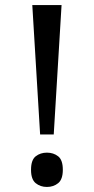

<svg xmlns="http://www.w3.org/2000/svg" viewBox="-20 -734 372 761"><path d="M139 -201 108 -714H224L193 -201ZM166 7Q140 7 121.5 -8Q103 -23 103 -61Q103 -100 121.5 -114.5Q140 -129 166 -129Q192 -129 210.5 -114.5Q229 -100 229 -61Q229 -23 210.5 -8Q192 7 166 7Z"/></svg>

Font: Noto Serif Myanmar
Style: Regular
Weight: 400
Designer: Ben Mitchell and the Monotype Design Team
Foundry: Monotype Imaging Inc.
Version: Version 2.106